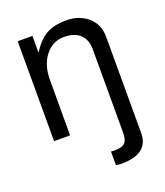

<svg xmlns="http://www.w3.org/2000/svg" viewBox="-139 -634 815 946"><g transform="rotate(-20 268.5 -160.5)"><path d="M477 -396V109Q477 218 334 218Q321 218 306 215V144Q323 145 326 145Q364 145 379 130Q394 115 394 76V-363Q394 -410 365 -438Q336 -466 279 -466Q222 -466 183 -417.5Q144 -369 144 -289V0H60V-524H137V-436Q172 -491 212.5 -515Q253 -539 320 -539Q387 -539 432 -500Q477 -461 477 -396Z"/></g></svg>

Font: Autonym
Style: Regular
Weight: 500
Version: Version 1.0.20131126